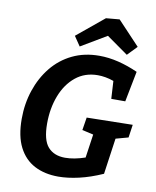

<svg xmlns="http://www.w3.org/2000/svg" viewBox="-101 -1020 901 1108"><g transform="rotate(10 349.5 -465.5)"><path d="M317 12Q237 12 177.5 -19Q118 -50 85 -114.5Q52 -179 52 -280Q52 -369 78.5 -448Q105 -527 154 -587.5Q203 -648 273 -682Q343 -716 431 -716Q486 -716 543 -702Q600 -688 658 -662L623 -483H541L535 -587Q510 -596 486.5 -600Q463 -604 442 -604Q366 -604 312 -560Q258 -516 229.5 -442Q201 -368 201 -279Q201 -182 236.5 -142Q272 -102 337 -102Q363 -102 392.5 -107.5Q422 -113 454 -124L474 -262L408 -277L420 -352L689 -357L678 -281L605 -261L575 -50Q503 -18 437.5 -3Q372 12 317 12ZM309 -749 271 -805 430 -936 509 -943 639 -805 585 -749 459 -838Z"/></g></svg>

Font: Bitter
Style: Bold Italic
Weight: 700
Italic angle: -9°
Designer: Sol Matas, and Bitter project Authors
Foundry: Sol Matas
Version: Version 2.001